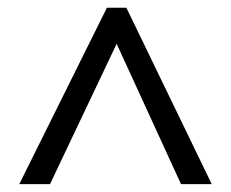

<svg xmlns="http://www.w3.org/2000/svg" viewBox="-20 -739 591 491"><path d="M29.3 -268.1 253.4 -719.2H303.2L521.5 -268.1H442.9L278.3 -627L107.9 -268.1Z"/></svg>

Font: NotoSans
Style: Regular
Weight: 400
Designer: Monotype Design team
Foundry: Monotype Imaging Inc.
Version: Version 1.04